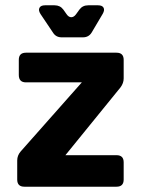

<svg xmlns="http://www.w3.org/2000/svg" viewBox="-20 -705 532 725"><path d="M72 0Q45 0 45 -27V-99Q45 -118 58 -133L289 -394H78Q51 -394 51 -422V-479Q51 -506 78 -506H420Q447 -506 447 -479V-409Q447 -391 435 -375L227 -119H420Q447 -119 447 -92V-27Q447 0 420 0ZM213 -564Q191 -564 180 -582L133 -652Q124 -666 129 -675.5Q134 -685 150 -685H186Q207 -685 219 -669L231 -652Q239 -640 249 -640Q259 -640 267 -651L280 -669Q292 -685 313 -685H350Q366 -685 371 -676Q376 -667 368 -653L326 -582Q315 -564 293 -564Z"/></svg>

Font: Pitagon Sans
Style: Bold
Weight: 700
Designer: Travis Tran
Foundry: Pitagon
Version: Version 1.001; ttfautohint (v1.8.4.7-5d5b);gftools[0.9.26]